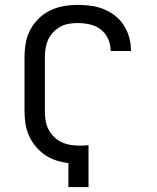

<svg xmlns="http://www.w3.org/2000/svg" viewBox="-20 -763 640 783"><path d="M259 0V-98Q233 -101 208.5 -109Q184 -117 163 -131.5Q142 -146 125.5 -166Q109 -186 98.5 -209Q88 -232 84 -257.5Q80 -283 80 -309V-530Q80 -559 85 -587.5Q90 -616 103.5 -641.5Q117 -667 138 -687.5Q159 -708 185 -720.5Q211 -733 239.5 -738Q268 -743 297 -743Q324 -743 350.5 -739.5Q377 -736 402 -726Q427 -716 448.5 -699.5Q470 -683 484.5 -660.5Q499 -638 506.5 -612Q514 -586 514 -559V-555H431V-558Q431 -582 420.5 -605Q410 -628 390.5 -643Q371 -658 346.5 -663.5Q322 -669 297 -669Q279 -669 260.5 -666Q242 -663 226 -654Q210 -645 197 -631.5Q184 -618 176.5 -601.5Q169 -585 166 -567Q163 -549 163 -530V-309Q163 -290 166 -271Q169 -252 178 -235Q187 -218 200.5 -204.5Q214 -191 231.5 -183Q249 -175 268 -172Q287 -169 306 -169Q315 -169 323.5 -169.5Q332 -170 341 -171V0Z"/></svg>

Font: Iosevka Extended
Style: Regular
Weight: 400
Width: 7
Monospace: yes
Designer: Belleve Invis
Foundry: Belleve Invis
Version: Version 32.5.0; ttfautohint (v1.8.4)